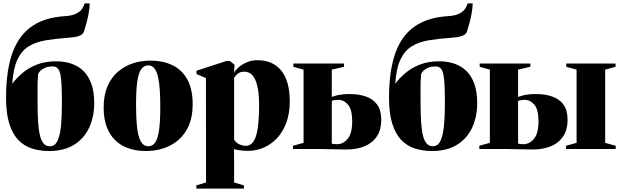

<svg xmlns="http://www.w3.org/2000/svg" viewBox="-20 -876 3646 1129"><path d="M268 12Q214.5 12 168.5 -2.5Q122.5 -17 88.2 -52.2Q54 -87.5 34.8 -148.2Q15.5 -209 15.5 -302Q15.5 -418.5 35.8 -505.8Q56 -593 98 -652.2Q140 -711.5 205.8 -743.5Q271.5 -775.5 362 -781Q406.5 -783.5 432.5 -798Q458.5 -812.5 468 -833L478.5 -856H507.5Q507 -831 502.2 -803Q497.5 -775 490.2 -747.2Q483 -719.5 475 -694Q469.5 -676.5 453 -668.2Q436.5 -660 416 -657.5Q395.5 -655 376.5 -653.5Q304 -648.5 246.2 -638.5Q188.5 -628.5 147.2 -602.5Q106 -576.5 82 -524.5Q58 -472.5 52 -383.5Q77.5 -417.5 113.5 -447.8Q149.5 -478 198.2 -496.8Q247 -515.5 310.5 -515.5Q358 -515.5 398.8 -502Q439.5 -488.5 469.8 -459.5Q500 -430.5 517 -383.8Q534 -337 534 -270Q534 -189.5 504.5 -125.8Q475 -62 416 -25Q357 12 268 12ZM273.5 -16Q303 -16 318 -47.8Q333 -79.5 338.5 -135Q344 -190.5 344 -261Q344 -326.5 342.2 -370Q340.5 -413.5 335 -438.8Q329.5 -464 318.5 -474.8Q307.5 -485.5 289 -485.5Q266.5 -485.5 249 -479Q231.5 -472.5 220 -462.2Q208.5 -452 204 -439.5Q201.5 -409.5 201 -386.2Q200.5 -363 200.8 -337.2Q201 -311.5 201 -273.5Q201 -209 204 -160.8Q207 -112.5 214.8 -80.2Q222.5 -48 236.8 -32Q251 -16 273.5 -16Z M589.5 -244Q589.5 -316.5 612 -368.5Q634.5 -420.5 673.2 -454Q712 -487.5 761 -503.5Q810 -519.5 863 -519.5Q941 -519.5 997 -491.2Q1053 -463 1083 -406Q1113 -349 1113 -262.5Q1113 -190.5 1090.5 -138.5Q1068 -86.5 1029.5 -53.2Q991 -20 942 -4Q893 12 839.5 12Q783 12 737 -3.5Q691 -19 658 -50.8Q625 -82.5 607.2 -130.8Q589.5 -179 589.5 -244ZM852.5 -16Q878 -16 893.5 -39.8Q909 -63.5 915.8 -114Q922.5 -164.5 922.5 -244.5Q922.5 -299 919.8 -344.2Q917 -389.5 909.5 -422.5Q902 -455.5 888.2 -473.5Q874.5 -491.5 853 -491.5Q825.5 -491.5 809.5 -468Q793.5 -444.5 786.8 -393.8Q780 -343 780 -261Q780 -207.5 782.8 -162.8Q785.5 -118 793.2 -85Q801 -52 815.2 -34Q829.5 -16 852.5 -16Z M1134.5 233V214L1191.5 197L1191 -417L1135.5 -440.5V-460L1311.5 -517.5H1331.5L1359 -495.5L1356.5 -446.5Q1361.5 -460.5 1381 -478.2Q1400.5 -496 1429.8 -509Q1459 -522 1491.5 -522Q1556.5 -522 1599.2 -492.8Q1642 -463.5 1663 -409.8Q1684 -356 1684 -282Q1684 -210 1663.8 -155Q1643.5 -100 1608.8 -63.2Q1574 -26.5 1530.2 -7.8Q1486.5 11 1439.5 11Q1413.5 11 1389.8 7.8Q1366 4.5 1356 1L1356.5 63V197L1414 214V233ZM1425 -18.5Q1454 -18.5 1471.2 -45.2Q1488.5 -72 1496 -125Q1503.5 -178 1503.5 -256Q1503.5 -314.5 1496.5 -353Q1489.5 -391.5 1477.5 -413.8Q1465.5 -436 1450 -445.2Q1434.5 -454.5 1418 -454.5Q1397.5 -454.5 1385.2 -447.2Q1373 -440 1366.5 -431.5Q1360 -423 1356.5 -418.5V-56.5Q1365 -38 1385.8 -28.2Q1406.5 -18.5 1425 -18.5Z M1703 0V-19L1765 -36V-466.5L1705 -483.5V-502.5H2003V-483.5L1931 -466.5V-306Q1944 -311 1959 -314.8Q1974 -318.5 1993.2 -320.8Q2012.5 -323 2036.5 -323Q2090.5 -323 2132.5 -308.2Q2174.5 -293.5 2198.2 -260.2Q2222 -227 2222 -171Q2222 -115.5 2197.8 -76.8Q2173.5 -38 2127.5 -17.5Q2081.5 3 2016 3Q2005 3 1981.5 2.5Q1958 2 1930.2 1.5Q1902.5 1 1877.8 0.5Q1853 0 1838.5 0ZM1962 -28Q1998 -28 2024.5 -59.8Q2051 -91.5 2051 -163Q2051 -232 2026.5 -260.5Q2002 -289 1969 -289Q1959.5 -289 1948 -287.2Q1936.5 -285.5 1931 -283V-32Q1936 -30 1944.8 -29Q1953.5 -28 1962 -28Z M2520 12Q2466.5 12 2420.5 -2.5Q2374.5 -17 2340.2 -52.2Q2306 -87.5 2286.8 -148.2Q2267.5 -209 2267.5 -302Q2267.5 -418.5 2287.8 -505.8Q2308 -593 2350 -652.2Q2392 -711.5 2457.8 -743.5Q2523.5 -775.5 2614 -781Q2658.5 -783.5 2684.5 -798Q2710.5 -812.5 2720 -833L2730.5 -856H2759.5Q2759 -831 2754.2 -803Q2749.5 -775 2742.2 -747.2Q2735 -719.5 2727 -694Q2721.5 -676.5 2705 -668.2Q2688.5 -660 2668 -657.5Q2647.5 -655 2628.5 -653.5Q2556 -648.5 2498.2 -638.5Q2440.5 -628.5 2399.2 -602.5Q2358 -576.5 2334 -524.5Q2310 -472.5 2304 -383.5Q2329.5 -417.5 2365.5 -447.8Q2401.5 -478 2450.2 -496.8Q2499 -515.5 2562.5 -515.5Q2610 -515.5 2650.8 -502Q2691.5 -488.5 2721.8 -459.5Q2752 -430.5 2769 -383.8Q2786 -337 2786 -270Q2786 -189.5 2756.5 -125.8Q2727 -62 2668 -25Q2609 12 2520 12ZM2525.5 -16Q2555 -16 2570 -47.8Q2585 -79.5 2590.5 -135Q2596 -190.5 2596 -261Q2596 -326.5 2594.2 -370Q2592.5 -413.5 2587 -438.8Q2581.5 -464 2570.5 -474.8Q2559.5 -485.5 2541 -485.5Q2518.5 -485.5 2501 -479Q2483.5 -472.5 2472 -462.2Q2460.5 -452 2456 -439.5Q2453.5 -409.5 2453 -386.2Q2452.5 -363 2452.8 -337.2Q2453 -311.5 2453 -273.5Q2453 -209 2456 -160.8Q2459 -112.5 2466.8 -80.2Q2474.5 -48 2488.8 -32Q2503 -16 2525.5 -16Z M3308.5 0V-19L3370.5 -36V-466.5L3309.5 -483.5V-502.5H3599.5V-483.5L3538.5 -466.5V-36L3600.5 -19V0ZM2798.5 0V-19L2860.5 -36V-466.5L2800.5 -483.5V-502.5H3098.5V-483.5L3026.5 -466.5V-306Q3039.5 -311 3054.5 -314.8Q3069.5 -318.5 3088.8 -320.8Q3108 -323 3132 -323Q3186 -323 3228 -308.2Q3270 -293.5 3293.8 -260.2Q3317.5 -227 3317.5 -171Q3317.5 -115.5 3293.2 -76.8Q3269 -38 3223 -17.5Q3177 3 3111.5 3Q3100.5 3 3077 2.5Q3053.5 2 3025.8 1.5Q2998 1 2973.2 0.5Q2948.5 0 2934 0ZM3057.5 -28Q3093.5 -28 3120 -59.8Q3146.5 -91.5 3146.5 -163Q3146.5 -232 3122 -260.5Q3097.5 -289 3064.5 -289Q3055 -289 3043.5 -287.2Q3032 -285.5 3026.5 -283V-32Q3031.5 -30 3040.2 -29Q3049 -28 3057.5 -28Z"/></svg>

Font: Merriweather 144pt Black
Style: Regular
Weight: 900
Version: Version 2.100